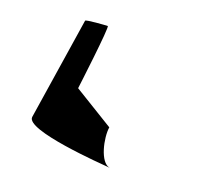

<svg xmlns="http://www.w3.org/2000/svg" viewBox="-114 -852 1066 963"><g transform="rotate(20 419.0 -370.5)"><path d="M106 -145C95 -71 512 -42 558 -38C505 -46 478 -170 487 -228L273 -359C274 -366 316 -703 306 -703C296 -703 191 -696 190 -689ZM558 -38H564Z"/></g></svg>

Font: Ampere
Style: UltExtIta
Weight: 400
Version: Version 1